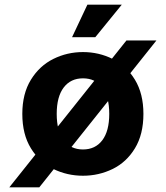

<svg xmlns="http://www.w3.org/2000/svg" viewBox="-20 -740 713 826"><path d="M524 -566H653L149 66H20ZM76 -250Q76 -337 113 -397Q150 -457 209.5 -486.5Q269 -516 337 -516Q405 -516 464.5 -486.5Q524 -457 560.5 -397Q597 -337 597 -250Q597 -162 560.5 -102Q524 -42 464.5 -13Q405 16 337 16Q269 16 209.5 -13Q150 -42 113 -102Q76 -162 76 -250ZM450 -250Q450 -324 420 -363.5Q390 -403 337 -403Q284 -403 254 -363.5Q224 -324 224 -250Q224 -176 254 -136.5Q284 -97 337 -97Q390 -97 420 -136.5Q450 -176 450 -250ZM356 -720H504L390 -580H290Z"/></svg>

Font: Uncut Sans VF
Style: Regular
Weight: 400
Designer: Kasper Nordkvist
Foundry: Uncut Type
Version: Version 1.100;FEAKit 1.0